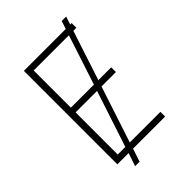

<svg xmlns="http://www.w3.org/2000/svg" viewBox="-243 -861 1037 1037"><g transform="rotate(-45 275.5 -342.5)"><path d="M461 0H216L191 75H157L182 0H96V-714H416L431 -760H465L450 -714H461V-678H438L345 -394H443V-358H333L227 -36H461ZM135 -394H311L404 -678H135ZM135 -36H193L299 -358H135Z"/></g></svg>

Font: Noto Sans Disp ExtLt
Style: Regular
Weight: 200
Designer: Monotype Design Team
Foundry: Monotype Imaging Inc.
Version: Version 2.000;GOOG;noto-source:20170915:90ef993387c0